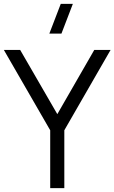

<svg xmlns="http://www.w3.org/2000/svg" viewBox="-20 -980 596 1000"><path d="M359.5 -960H296.5L237 -805H300ZM315 0V-301.5L556 -720H471L278.5 -385.5L85 -720H0L241.5 -301.5V0Z"/></svg>

Font: Vela Sans
Style: Regular
Weight: 400
Designer: Principal design: Mikhail Sharanda - project Manrope.
Design modification: Ravid Balaliev
Foundry: Mikhail Sharanda
Version: Version 1.001